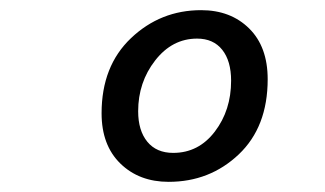

<svg xmlns="http://www.w3.org/2000/svg" viewBox="-20 -740 640 378"><path d="M312 -382Q254 -382 217 -418Q180 -454 180 -517Q180 -610 238 -665Q296 -720 376 -720Q434 -720 470.5 -684Q507 -648 507 -584Q507 -490 450 -436Q393 -382 312 -382ZM321 -439Q371 -439 403 -481Q435 -523 435 -581Q435 -620 417.5 -642Q400 -664 368 -664Q319 -664 285.5 -621Q252 -578 252 -521Q252 -483 270 -461Q288 -439 321 -439Z"/></svg>

Font: TypoPRO Source Code Pro
Style: Italic
Weight: 500
Italic angle: -11°
Monospace: yes
Designer: Paul D. Hunt, Teo Tuominen
Foundry: Adobe Systems Incorporated
Version: Version 1.030;PS 1.0;hotconv 1.0.84;makeotf.lib2.5.63406